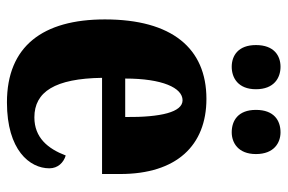

<svg xmlns="http://www.w3.org/2000/svg" viewBox="-154 -644 808 539"><g transform="rotate(90 249.5 -374.0)"><path d="M351 -621C380 -621 412 -639 412 -689C412 -740 380 -758 351 -758C318 -758 288 -740 288 -689C288 -639 318 -621 351 -621ZM167 -621C198 -621 230 -639 230 -689C230 -740 198 -758 167 -758C136 -758 106 -740 106 -689C106 -639 136 -621 167 -621ZM267 10C401 10 452 -54 452 -109C452 -133 436 -149 416 -155C397 -105 366 -67 309 -67C237 -67 200 -125 198 -257H468V-308C468 -466 388 -550 257 -550C115 -550 34 -453 34 -265C34 -91 109 10 267 10ZM308 -322H200C200 -426 226 -483 261 -483C294 -483 309 -423 308 -322Z"/></g></svg>

Font: Noto Serif Myanmar ExtraCondensed Black
Style: Regular
Weight: 900
Width: 2
Designer: Ben Mitchell and the Monotype Design Team
Foundry: Monotype Imaging Inc.
Version: Version 2.106